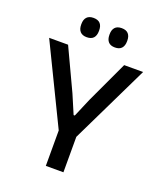

<svg xmlns="http://www.w3.org/2000/svg" viewBox="-149 -914 854 1010"><g transform="rotate(20 278.0 -409.0)"><path d="M235 -186 15 -639H121L230 -406.5L275 -301H281.5L326.5 -406.5L435 -639H541L321.5 -186ZM229 0V-279H327.5V0ZM199 -709.5Q174.5 -709.5 162 -723.2Q149.5 -737 149.5 -762V-765.5Q149.5 -790.5 162 -804Q174.5 -817.5 199 -817.5Q224.5 -817.5 236.8 -804Q249 -790.5 249 -765.5V-762Q249 -737 236.8 -723.2Q224.5 -709.5 199 -709.5ZM357 -709.5Q332 -709.5 319.8 -723.2Q307.5 -737 307.5 -762V-765.5Q307.5 -790.5 319.8 -804Q332 -817.5 357 -817.5Q382 -817.5 394.2 -804Q406.5 -790.5 406.5 -765.5V-762Q406.5 -737 394.2 -723.2Q382 -709.5 357 -709.5Z"/></g></svg>

Font: Anek Latin Medium Medium
Style: Regular
Weight: 500
Version: Version 1.003